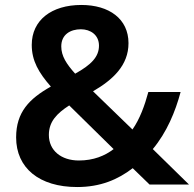

<svg xmlns="http://www.w3.org/2000/svg" viewBox="-20 -744 783 774"><path d="M308 -724C188 -724 108 -663 108 -563C108 -499 136 -451 185 -395C98 -346 45 -292 45 -190C45 -67 138 10 291 10C385 10 455 -20 515 -66L583 0H742L596 -143C652 -210 687 -294 708 -373H578C563 -318 544 -265 514 -222L355 -376C436 -423 498 -481 498 -570C498 -668 420 -724 308 -724ZM306 -626C345 -626 379 -603 379 -560C379 -515 348 -483 283 -447C248 -486 227 -518 227 -557C227 -605 264 -626 306 -626ZM259 -319 438 -143C403 -116 357 -97 298 -97C227 -97 177 -137 177 -200C177 -253 208 -286 259 -319Z"/></svg>

Font: Noto Sans Myanmar SemiBold
Style: Regular
Weight: 600
Designer: Monotype Design Team
Foundry: Monotype Imaging Inc.
Version: Version 2.107